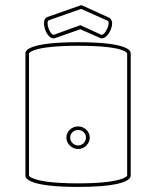

<svg xmlns="http://www.w3.org/2000/svg" viewBox="-20 -698 614 755"><path d="M379 -561 296 -599 191 -561C189 -561 180 -563 171 -586C168 -595 167 -602 167 -607C167 -617 171 -618 171 -618L299 -663L404 -616C405 -616 407 -613 407 -607C407 -602 406 -594 401 -584C391 -563 382 -561 380 -561ZM421 -607C421 -618 413 -627 410 -628L300 -678L166 -631C165 -631 153 -626 153 -607C153 -582 169 -547 191 -547C194 -547 195 -548 196 -548L296 -583L373 -549C374 -549 376 -547 380 -547C402 -547 421 -583 421 -607ZM318 -157C318 -140 304 -126 287 -126C270 -126 256 -140 256 -157C256 -174 270 -187 287 -187C304 -187 318 -174 318 -157ZM333 -157C333 -181 312 -201 287 -201C262 -201 241 -181 241 -157C241 -133 262 -112 287 -112C312 -112 333 -133 333 -157ZM112 4C101 0 96 -3 94 -7V-488C95 -491 113 -518 287 -518C392 -518 440 -509 462 -500C473 -496 478 -492 480 -488V-7C478 -3 454 23 287 23C182 23 134 13 112 4ZM488 5C493 0 494 -5 494 -7V-489C494 -499 481 -532 287 -532C93 -532 80 -499 80 -489V-7C80 3 93 37 287 37C434 37 475 18 488 5Z"/></svg>

Font: Platiipus Light
Style: Light
Weight: 400
Version: Version 001.000